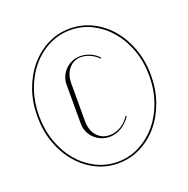

<svg xmlns="http://www.w3.org/2000/svg" viewBox="-127 -819 932 951"><g transform="rotate(-20 339.5 -344.0)"><path d="M40 -344Q40 -419 63 -483.5Q86 -548 126.5 -596Q167 -644 221.5 -671.5Q276 -699 339 -699Q402 -699 457 -671.5Q512 -644 552.5 -596Q593 -548 616 -483.5Q639 -419 639 -344Q639 -269 616 -204.5Q593 -140 552.5 -92Q512 -44 457 -16.5Q402 11 339 11Q276 11 221.5 -16.5Q167 -44 126.5 -92Q86 -140 63 -204.5Q40 -269 40 -344ZM49 -344Q49 -271 71.5 -207.5Q94 -144 133 -97.5Q172 -51 225 -24Q278 3 339 3Q400 3 453 -24Q506 -51 545.5 -97.5Q585 -144 607.5 -207.5Q630 -271 630 -344Q630 -417 607.5 -480.5Q585 -544 545.5 -590.5Q506 -637 453 -664Q400 -691 339 -691Q278 -691 225 -664Q172 -637 133 -590.5Q94 -544 71.5 -480.5Q49 -417 49 -344ZM230 -444Q230 -467 239 -486.5Q248 -506 263 -521Q278 -536 298 -544.5Q318 -553 340 -553Q367 -553 393.5 -541.5Q420 -530 437 -510L433 -506Q417 -524 392 -535.5Q367 -547 343 -547Q304 -547 279 -517.5Q254 -488 254 -440V-242Q254 -194 279.5 -164.5Q305 -135 347 -135Q378 -135 406 -152Q434 -169 452 -198L457 -195Q436 -163 406.5 -145Q377 -127 343 -127Q320 -127 299.5 -135.5Q279 -144 263.5 -159Q248 -174 239 -194Q230 -214 230 -237Z"/></g></svg>

Font: Moniqa Thin Display
Style: Regular
Weight: 100
Designer: Rajesh Rajput
Foundry: Rajesh Rajput
Version: Version 1.000